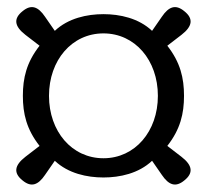

<svg xmlns="http://www.w3.org/2000/svg" viewBox="-20 -598 570 529"><path d="M42 -101C66 -81 85 -88 104 -116L131 -155C168 -120 220 -109 265 -109C310 -109 362 -120 399 -155L426 -116C445 -88 464 -81 488 -101C513 -121 511 -142 480 -166L441 -196C477 -242 487 -285 487 -334C487 -383 477 -426 441 -472L480 -502C511 -526 513 -547 488 -567C464 -587 445 -580 426 -552L399 -513C362 -548 310 -559 265 -559C220 -559 168 -548 131 -513L104 -552C85 -580 66 -587 42 -567C17 -547 19 -526 50 -502L89 -472C53 -426 43 -383 43 -334C43 -285 53 -242 89 -196L50 -166C19 -142 17 -121 42 -101ZM115 -334C115 -432 178 -506 265 -506C352 -506 415 -432 415 -334C415 -236 352 -162 265 -162C178 -162 115 -236 115 -334Z"/></svg>

Font: Lingua Franca
Style: Regular
Weight: 400
Version: Version 1.19